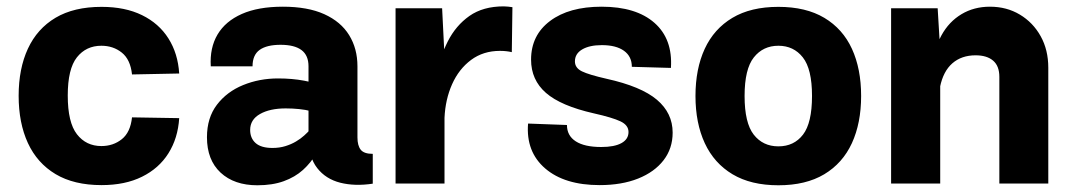

<svg xmlns="http://www.w3.org/2000/svg" viewBox="-20 -562 3290 588"><path d="M291 -541Q206.5 -541 150.1 -507.6Q93.8 -474.1 65.4 -412.8Q37.1 -351.6 37.1 -268.6Q37.1 -185.5 65.4 -124Q93.8 -62.5 150.1 -28.8Q206.5 4.9 291 4.9Q363.3 4.9 415 -20.8Q466.8 -46.4 495.8 -92.5Q524.9 -138.7 528.8 -200.2L384.3 -202.6Q379.4 -156.7 353 -135.7Q326.7 -114.7 290.5 -114.7Q243.7 -114.7 215.6 -150.9Q187.5 -187 187.5 -269.5Q187.5 -351.1 215.6 -386.5Q243.7 -421.9 290.5 -421.9Q326.7 -421.9 353 -400.9Q379.4 -379.9 384.3 -334L528.8 -336.9Q524.9 -398.4 495.8 -444.3Q466.8 -490.2 415 -515.6Q363.3 -541 291 -541Z M846.2 -541.5Q771 -541.5 720.7 -519.3Q670.4 -497.1 646.2 -456.3Q622.1 -415.5 625.5 -358.9H753.4Q753.4 -393.6 775.1 -409.2Q796.9 -424.8 839.4 -424.8Q881.8 -424.8 903.3 -408.7Q924.8 -392.6 924.8 -358.9V-142.1Q924.8 -81.5 951.2 -47.6Q977.5 -13.7 1022.2 -2.4Q1066.9 8.8 1121.6 0.5V-90.8Q1094.7 -90.8 1084.7 -103.5Q1074.7 -116.2 1074.7 -141.1V-358.9Q1074.7 -413.1 1049.3 -454.3Q1023.9 -495.6 973.1 -518.6Q922.4 -541.5 846.2 -541.5ZM976.1 -154.8 929.2 -164.6Q922.4 -156.7 911.6 -147Q900.9 -137.2 886.5 -128.7Q872.1 -120.1 854 -114.5Q835.9 -108.9 814.5 -108.9Q779.8 -108.9 762.9 -123.8Q746.1 -138.7 746.1 -164.1Q746.1 -195.8 776.4 -212.9Q806.6 -230 855 -230Q876 -230 895.8 -228Q915.5 -226.1 934.1 -221.2L981.9 -298.3Q947.8 -308.1 911.4 -314.9Q875 -321.8 831.5 -321.8Q774.4 -321.8 724.6 -301.5Q674.8 -281.2 644.3 -241.2Q613.8 -201.2 613.8 -141.6Q613.8 -72.3 655.5 -33.4Q697.3 5.4 768.1 5.4Q814.5 5.4 848.9 -7.1Q883.3 -19.5 908 -41.7Q932.6 -64 949.2 -93Q965.8 -122.1 976.1 -154.8Z M1191.4 -536.6V0H1341.3V-390.1L1334 -536.6ZM1547.4 -402.3 1549.3 -540Q1543 -541 1536.1 -541.7Q1529.3 -542.5 1522.5 -542.5Q1459.5 -542.5 1417.7 -513.2Q1376 -483.9 1351.3 -435.1Q1326.7 -386.2 1315.4 -326.9Q1304.2 -267.6 1302.2 -207.5L1341.3 -201.2Q1343.8 -257.3 1364.5 -304Q1385.3 -350.6 1422.6 -378.4Q1460 -406.2 1511.2 -406.2Q1530.8 -406.2 1547.4 -402.3Z M1822.3 -541.5Q1722.7 -541.5 1664.6 -497.8Q1606.4 -454.1 1606.4 -379.4Q1606.4 -317.4 1651.9 -277.6Q1697.3 -237.8 1798.8 -214.8Q1855.5 -202.1 1880.1 -190.4Q1904.8 -178.7 1904.8 -157.7Q1904.8 -135.7 1883.3 -123.8Q1861.8 -111.8 1821.3 -111.8Q1770 -111.8 1743.2 -129.2Q1716.3 -146.5 1716.3 -179.2L1597.2 -183.6Q1590.3 -97.2 1649.7 -46.1Q1709 4.9 1816.4 4.9Q1883.8 4.9 1934.1 -15.1Q1984.4 -35.2 2012.2 -71.3Q2040 -107.4 2040 -155.8Q2040 -215.8 1991.7 -256.6Q1943.4 -297.4 1837.4 -320.8Q1783.7 -333 1762.2 -343.5Q1740.7 -354 1740.7 -374Q1740.7 -397.5 1762.9 -410.6Q1785.2 -423.8 1823.2 -423.8Q1866.7 -423.8 1890.9 -406.5Q1915 -389.2 1915 -357.4L2034.7 -354Q2040.5 -442.4 1984.4 -491.9Q1928.2 -541.5 1822.3 -541.5Z M2363.8 -421.9Q2410.6 -421.9 2438.7 -386.2Q2466.8 -350.6 2466.8 -268.1Q2466.8 -185.5 2439.2 -149.7Q2411.6 -113.8 2363.8 -113.8Q2316.4 -113.8 2288.3 -149.7Q2260.3 -185.5 2260.3 -268.1Q2260.3 -350.6 2288.6 -386.2Q2316.9 -421.9 2363.8 -421.9ZM2363.8 -541Q2279.3 -541 2222.9 -507.3Q2166.5 -473.6 2138.2 -412.4Q2109.9 -351.1 2109.9 -268.1Q2109.9 -185.1 2138.4 -123.5Q2167 -62 2223.4 -28.3Q2279.8 5.4 2363.8 5.4Q2447.8 5.4 2504.2 -28.3Q2560.5 -62 2588.9 -123.5Q2617.2 -185.1 2617.2 -268.1Q2617.2 -351.1 2589.1 -412.4Q2561 -473.6 2504.6 -507.3Q2448.2 -541 2363.8 -541Z M2859.4 0V-407.2L2851.6 -536.6H2709V0ZM3190.4 -354.5Q3190.4 -409.2 3167 -451.2Q3143.6 -493.2 3103.3 -517.3Q3063 -541.5 3011.7 -541.5Q2962.9 -541.5 2924.6 -518.6Q2886.2 -495.6 2863.3 -453.9Q2840.3 -412.1 2837.4 -355.5L2858.9 -295.9Q2868.7 -343.8 2896.7 -368.2Q2924.8 -392.6 2967.8 -392.6Q3002.4 -392.6 3021.5 -376.2Q3040.5 -359.9 3040.5 -326.7V0H3190.4Z"/></svg>

Font: Estedad-FD-VF Thin
Style: Regular
Weight: 100
Designer: Amin Abedi
Version: Version 5.0